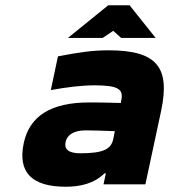

<svg xmlns="http://www.w3.org/2000/svg" viewBox="-20 -700 642 729"><path d="M392 -509C330 -509 278 -501 200 -486L173 -358C233 -369 291 -376 338 -376C431 -376 450 -361 440 -317L439 -309C382 -311 340 -311 318 -311C174 -311 92 -260 70 -156C47 -46 100 9 230 9C285 9 337 -3 377 -42H382L373 0H532L592 -280C626 -443 578 -509 392 -509ZM229 -161C235 -189 262 -205 305 -205C324 -205 364 -204 416 -202L410 -172C402 -135 375 -118 286 -118C243 -118 223 -131 229 -161ZM238 -556H370L410 -583L440 -556H571L472 -680H391Z"/></svg>

Font: LT Wave Text Black Italic
Style: Regular
Weight: 900
Designer: Daniel Lyons
Version: Version 2.5 (Glyphs App)